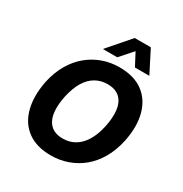

<svg xmlns="http://www.w3.org/2000/svg" viewBox="-211 -1090 1199 1260"><g transform="rotate(30 388.5 -460.5)"><path d="M353 11Q244 11 175.5 -39Q107 -89 83 -179.5Q59 -270 82 -389Q100 -471 136 -532Q172 -593 221.5 -633.5Q271 -674 330.5 -695Q390 -716 456 -716Q566 -716 634 -666Q702 -616 726.5 -526.5Q751 -437 727 -318Q709 -235 673 -173.5Q637 -112 587.5 -71.5Q538 -31 478 -10Q418 11 353 11ZM365 -124Q415 -124 455.5 -147.5Q496 -171 525 -218.5Q554 -266 569 -337Q593 -456 560.5 -518.5Q528 -581 443 -581Q394 -581 353.5 -558Q313 -535 284.5 -488.5Q256 -442 240 -369Q216 -250 248.5 -187Q281 -124 365 -124ZM300 -765 445 -932H567L652 -765H543L493 -860L409 -765Z"/></g></svg>

Font: Nunito Sans 7pt SemiCondensed ExtraBold
Style: Italic
Weight: 800
Width: 4
Italic angle: -9°
Designer: Vernon Adams
Foundry: Vernon Adams
Version: Version 3.101;gftools[0.9.27]